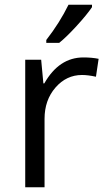

<svg xmlns="http://www.w3.org/2000/svg" viewBox="-20 -786 448 806"><path d="M330.1 -544.9Q365.7 -544.9 394 -539.1L382.8 -463.9Q349.6 -471.2 324.2 -471.2Q258.8 -471.2 212.9 -418.5Q167 -365.7 167 -287.1V0H85.9V-535.2H152.8L162.1 -436H166Q228 -544.9 330.1 -544.9ZM366.2 -766.1V-755.9Q344.7 -724.1 302.2 -677.7Q259.8 -631.3 228.5 -606H174.3V-618.2Q230.5 -690.4 267.6 -766.1Z"/></svg>

Font: OpenSans
Style: Regular
Weight: 400
Foundry: Ascender Corporation
Version: Version 1.10